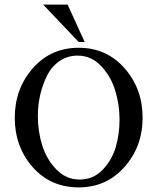

<svg xmlns="http://www.w3.org/2000/svg" viewBox="-20 -802 681 832"><path d="M273 -782 347 -620H321L167 -782ZM144 -300Q144 -234 162.5 -173.5Q181 -113 223.5 -68.5Q266 -24 325 -24Q384 -24 424.5 -66Q465 -108 481.5 -164.5Q498 -221 498 -284Q498 -349 479 -410.5Q460 -472 417.5 -516.5Q375 -561 317 -561Q272 -561 237.5 -537Q203 -513 183.5 -473.5Q164 -434 154 -390Q144 -346 144 -300ZM44 -292Q44 -417 122 -506Q200 -595 321 -595Q442 -595 520 -506Q598 -417 598 -292Q598 -167 519.5 -78.5Q441 10 321 10Q199 10 121.5 -78Q44 -166 44 -292Z"/></svg>

Font: Judson
Style: Regular
Weight: 400
Version: Version 20110429